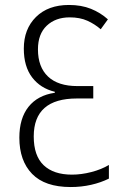

<svg xmlns="http://www.w3.org/2000/svg" viewBox="-20 -744 491 774"><path d="M258 -724Q308 -724 346.5 -708.5Q385 -693 415 -666L386 -626Q362 -647 332 -660.5Q302 -674 261 -674Q204 -674 168.5 -640.5Q133 -607 133 -545Q133 -474 173.5 -435.5Q214 -397 292 -397H356V-347H290Q116 -347 116 -194Q116 -116 156 -78Q196 -40 270 -40Q308 -40 348.5 -50.5Q389 -61 419 -79V-24Q387 -8 347.5 1Q308 10 265 10Q161 10 109.5 -43Q58 -96 58 -189Q58 -267 95 -313.5Q132 -360 201 -370V-374Q143 -388 109.5 -432Q76 -476 76 -548Q76 -627 125 -675.5Q174 -724 258 -724Z"/></svg>

Font: Noto Sans Condensed Light
Style: Regular
Weight: 300
Width: 3
Designer: Monotype Design Team
Foundry: Monotype Imaging Inc.
Version: Version 2.013; ttfautohint (v1.8.4.7-5d5b)